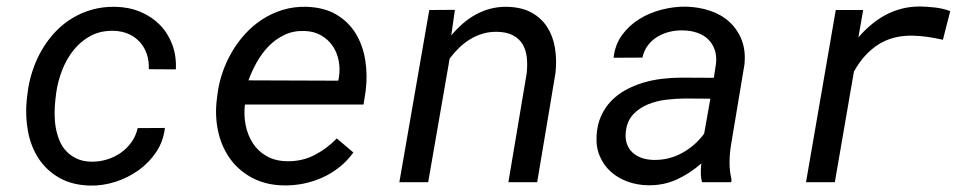

<svg xmlns="http://www.w3.org/2000/svg" viewBox="-20 -559 2975 589"><path d="M260.3 -63Q284.2 -62.5 307.6 -69.6Q331.1 -76.7 350.3 -90.1Q369.6 -103.5 383.3 -122.8Q397 -142.1 402.3 -166L485.8 -166.5Q481.4 -126 459.5 -93Q437.5 -60.1 405.3 -36.9Q373 -13.7 334 -1.2Q294.9 11.2 256.3 10.3Q200.7 8.8 161.6 -13.7Q122.6 -36.1 98.6 -72.5Q74.7 -108.9 65.9 -155.8Q57.1 -202.6 62 -252.4L64.5 -273.4Q68.8 -309.1 80.1 -342.8Q91.3 -376.5 108.6 -406.2Q126 -436 149.2 -460.7Q172.4 -485.4 201.2 -502.9Q230 -520.5 263.7 -529.8Q297.4 -539.1 335.4 -538.1Q376.5 -537.1 411.1 -522.5Q445.8 -507.8 470.5 -482.7Q495.1 -457.5 508.3 -422.6Q521.5 -387.7 519.5 -346.2L436.5 -346.7Q437.5 -371.1 430.7 -392.1Q423.8 -413.1 409.9 -429Q396 -444.8 376 -454.1Q356 -463.4 330.6 -464.4Q290 -465.8 259 -449.5Q228 -433.1 206.1 -405.8Q184.1 -378.4 170.7 -343.8Q157.2 -309.1 152.3 -273.4L149.9 -252.9Q147.5 -231.9 147.5 -210Q147.5 -188 151.1 -167.2Q154.8 -146.5 162.6 -127.7Q170.4 -108.9 183.6 -95Q196.8 -81.1 215.6 -72.3Q234.4 -63.5 260.3 -63Z M850.6 9.8Q796.9 8.8 756.1 -12.2Q715.3 -33.2 689 -67.9Q662.6 -102.5 651.1 -147.9Q639.6 -193.4 644 -244.1L646.5 -265.1Q650.4 -299.8 661.6 -333.7Q672.9 -367.7 690.7 -398.4Q708.5 -429.2 732.2 -455.1Q755.9 -481 784.9 -499.8Q814 -518.6 847.9 -528.8Q881.8 -539.1 919.4 -538.1Q974.1 -536.6 1011.7 -514.4Q1049.3 -492.2 1071.3 -456.1Q1093.3 -419.9 1100.6 -373.8Q1107.9 -327.6 1101.6 -278.8L1095.2 -238.3H731.4Q727.5 -206.1 733.6 -175.3Q739.7 -144.5 755.4 -120.1Q771 -95.7 796.9 -80.6Q822.8 -65.4 858.4 -64.5Q904.3 -63 943.1 -82.5Q981.9 -102.1 1013.2 -134.3L1064 -91.3Q1045.9 -65.9 1021.7 -46.6Q997.6 -27.3 969.7 -14.6Q941.9 -2 911.6 4.2Q881.3 10.3 850.6 9.8ZM915 -463.9Q880.9 -465.3 853.5 -452.4Q826.2 -439.5 804.9 -418Q783.7 -396.5 768.1 -368.7Q752.4 -340.8 742.2 -312.5L1017.6 -311.5L1019.5 -320.3Q1023.9 -347.2 1019 -372.6Q1014.2 -397.9 1000.5 -418Q986.8 -438 965.3 -450.4Q943.8 -462.9 915 -463.9Z M1375.5 -528.8 1364.3 -450.2Q1380.4 -469.7 1399.4 -486.3Q1418.5 -502.9 1439.9 -514.6Q1461.4 -526.4 1485.4 -532.5Q1509.3 -538.6 1535.6 -538.1Q1580.1 -537.1 1610.4 -520.5Q1640.6 -503.9 1658.4 -476.3Q1676.3 -448.7 1682.4 -412.1Q1688.5 -375.5 1684.1 -335.4L1627.9 0H1539.6L1595.7 -334Q1598.6 -360.8 1595.9 -383.8Q1593.3 -406.7 1582.8 -423.8Q1572.3 -440.9 1553.2 -450.9Q1534.2 -460.9 1504.9 -461.4Q1481.9 -461.9 1461.2 -455.8Q1440.4 -449.7 1422.4 -438.7Q1404.3 -427.7 1388.4 -412.4Q1372.6 -397 1359.4 -379.4L1293.5 0H1205.1L1296.9 -528.3Z M2133.8 0Q2129.9 -14.6 2129.9 -28.8Q2129.9 -43 2131.3 -57.6Q2096.7 -26.9 2055.9 -8.3Q2015.1 10.3 1967.8 9.3Q1934.6 8.8 1905 -2Q1875.5 -12.7 1853.8 -32.2Q1832 -51.8 1820.1 -79.6Q1808.1 -107.4 1810.1 -142.6Q1812 -176.8 1824 -203.1Q1835.9 -229.5 1855 -249.3Q1874 -269 1898.9 -282.7Q1923.8 -296.4 1951.9 -304.9Q1980 -313.5 2010 -317.1Q2040 -320.8 2069.3 -320.8L2169.9 -320.3L2176.3 -362.3Q2179.2 -387.2 2172.6 -406.2Q2166 -425.3 2152.3 -438.5Q2138.7 -451.7 2118.9 -458.5Q2099.1 -465.3 2075.2 -465.8Q2054.2 -466.3 2033.9 -461.4Q2013.7 -456.5 1996.8 -446.3Q1980 -436 1967.8 -420.2Q1955.6 -404.3 1950.7 -382.3L1862.3 -381.8Q1866.7 -421.9 1888.2 -451.4Q1909.7 -481 1941.2 -500.5Q1972.7 -520 2010.3 -529.5Q2047.9 -539.1 2084 -538.6Q2124 -537.6 2158.7 -525.9Q2193.4 -514.2 2218 -491.5Q2242.7 -468.8 2255.4 -436Q2268.1 -403.3 2263.7 -360.8L2222.7 -115.2Q2218.3 -88.4 2218 -61.5Q2217.8 -34.7 2224.1 -8.3L2223.1 0ZM1984.9 -68.4Q2031.7 -67.4 2072.3 -89.6Q2112.8 -111.8 2140.1 -148.9L2159.2 -256.3L2083.5 -256.8Q2056.6 -256.8 2026.1 -253.4Q1995.6 -250 1968.8 -239.3Q1941.9 -228.5 1922.9 -208.5Q1903.8 -188.5 1899.9 -155.8Q1897.5 -134.8 1902.8 -118.7Q1908.2 -102.5 1919.9 -91.6Q1931.6 -80.6 1948.2 -74.7Q1964.8 -68.8 1984.9 -68.4Z M2802.2 -539.1Q2825.7 -538.6 2849.1 -535.9Q2872.6 -533.2 2895 -524.9L2872.6 -437Q2849.1 -442.4 2825.7 -445.8Q2802.2 -449.2 2778.3 -449.7Q2716.8 -450.2 2672.9 -421.4Q2628.9 -392.6 2599.6 -339.4L2541 0H2452.6L2543.9 -528.3H2627.9L2613.3 -444.3Q2631.8 -465.8 2652.8 -483.4Q2673.8 -501 2697.3 -513.4Q2720.7 -525.9 2746.8 -532.5Q2772.9 -539.1 2802.2 -539.1Z"/></svg>

Font: TypoPRO Roboto Mono
Style: Italic
Weight: 400
Designer: Google
Version: Version 2.000986; 2015; ttfautohint (v1.3)